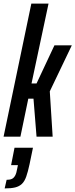

<svg xmlns="http://www.w3.org/2000/svg" viewBox="-32 -763 421 1072"><path d="M-12 0 143 -743H239L144 -297H172L272 -510H369L246 -253L262 0H172L155 -212H126L82 0ZM-6 289 5 241Q23 241 34 236Q45 231 52.5 217.5Q60 204 64 179L68 159H30L49 62H152L133 154Q124 196 114.5 223Q105 250 90 264Q75 278 52.5 283.5Q30 289 -6 289Z"/></svg>

Font: Saira UltraCondensed
Style: Bold Italic
Weight: 700
Width: 1
Italic angle: -12°
Designer: Hector Gatti with collaboration of the Omnibus-Type team
Foundry: Omnibus-Type
Version: Version 1.101